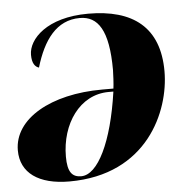

<svg xmlns="http://www.w3.org/2000/svg" viewBox="-46 -591 639 645"><g transform="rotate(-5 273.5 -268.0)"><path d="M274 -546C135 -546 71 -478 71 -425C71 -396 81 -384 94 -380C121 -471 166 -534 245 -534C306 -534 341 -485 341 -350C341 -339 339 -301 337 -288H299C126 -288 -1 -216 -1 -109C-1 -33 59 10 163 10C425 10 513 -196 513 -331C513 -480 425 -546 274 -546ZM320 -278H336C312 -110 260 -4 204 -4C173 -4 158 -22 158 -74C158 -184 222 -278 320 -278Z"/></g></svg>

Font: Noto Serif Display ExtraBold
Style: Italic
Weight: 800
Italic angle: -12°
Designer: Monotype Design Team
Foundry: Monotype Imaging Inc.
Version: Version 2.009